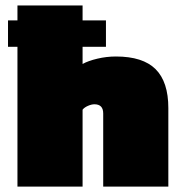

<svg xmlns="http://www.w3.org/2000/svg" viewBox="-20 -694 676 714"><path d="M411.1 -483.9Q511.2 -483.9 558.6 -436.8Q606 -389.6 606 -292V0H363.8V-272Q363.8 -306.2 331.1 -306.2Q320.3 -306.2 306.9 -300.3Q293.5 -294.4 287.1 -286.1V0H44.9V-520H9.8V-618.2H44.9V-673.8H287.1V-618.2H374V-520H287.1V-456.1Q308.1 -467.8 342 -475.8Q376 -483.9 411.1 -483.9Z"/></svg>

Font: Kanit Black
Style: Regular
Weight: 900
Designer: Katatrad Team
Foundry: CadsonDemak
Version: Version 1.000;PS 001.000;hotconv 1.0.88;makeotf.lib2.5.64775